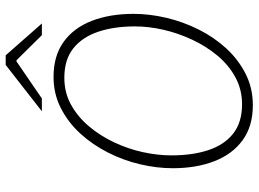

<svg xmlns="http://www.w3.org/2000/svg" viewBox="-134 -740 887 658"><g transform="rotate(-90 309.0 -411.5)"><path d="M277 12Q205 12 157 -23Q109 -58 85 -120Q61 -182 61 -262Q61 -317 74.5 -374.5Q88 -432 115 -485Q142 -538 180 -579.5Q218 -621 267 -646Q316 -671 374 -671Q446 -671 494 -636.5Q542 -602 566 -540Q590 -478 590 -397Q590 -342 576.5 -284.5Q563 -227 536.5 -174Q510 -121 472 -79.5Q434 -38 385 -13Q336 12 277 12ZM280 -25Q331 -25 373 -48Q415 -71 447 -109.5Q479 -148 501.5 -196Q524 -244 535.5 -294.5Q547 -345 547 -392Q547 -464 528.5 -518.5Q510 -573 471.5 -603.5Q433 -634 371 -634Q320 -634 278.5 -611Q237 -588 204.5 -549.5Q172 -511 149.5 -463Q127 -415 116 -364.5Q105 -314 105 -267Q105 -195 123 -140.5Q141 -86 179.5 -55.5Q218 -25 280 -25ZM256 -711 415 -835H448L557 -711H517L431 -798H427L300 -711Z"/></g></svg>

Font: Source Sans 3 Light
Style: Italic
Weight: 300
Italic angle: -11°
Designer: Paul D. Hunt
Foundry: Adobe
Version: Version 3.046;hotconv 1.0.118;makeotfexe 2.5.65603